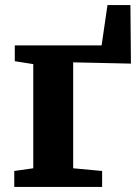

<svg xmlns="http://www.w3.org/2000/svg" viewBox="-20 -733 550 753"><path d="M36 0V-62.5L110.5 -73V-481.5L38 -493V-555H378.5L401.5 -713H491.5L493.5 -483.5L267 -488.5V-73L380.5 -62.5V0Z"/></svg>

Font: Merriweather 20pt ExtraBold
Style: Regular
Weight: 800
Version: Version 2.100